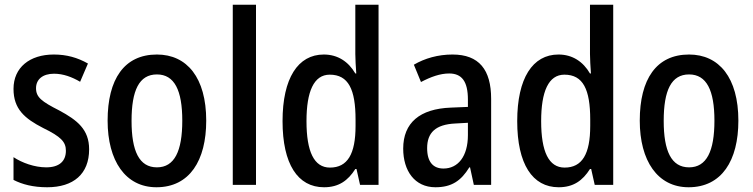

<svg xmlns="http://www.w3.org/2000/svg" viewBox="-20 -780 3178 810"><path d="M356 -150C356 -234 306 -273 230 -314C155 -352 132 -370 132 -408C132 -445 160 -469 208 -469C247 -469 284 -455 318 -435L351 -512C307 -537 261 -550 207 -550C105 -550 37 -495 37 -405C37 -320 84 -280 162 -240C238 -203 258 -181 258 -144C258 -100 230 -74 175 -74C126 -74 73 -93 37 -117V-21C74 -2 120 10 179 10C290 10 356 -46 356 -150Z M850 -271C850 -452 769 -550 642 -550C504 -550 434 -446 434 -271C434 -102 509 10 640 10C780 10 850 -103 850 -271ZM535 -270C535 -399 567 -466 642 -466C716 -466 749 -399 749 -271C749 -142 716 -74 642 -74C567 -74 535 -143 535 -270Z M1060 0V-760H962V0Z M1347 10C1409 10 1448 -18 1479 -67H1484L1499 0H1577V-760H1479V-552C1479 -530 1481 -499 1483 -470H1479C1450 -520 1405 -550 1346 -550C1237 -550 1172 -450 1172 -269C1172 -88 1236 10 1347 10ZM1372 -73C1305 -73 1273 -140 1273 -269C1273 -394 1304 -465 1371 -465C1450 -465 1480 -403 1480 -275V-249C1480 -130 1446 -73 1372 -73Z M1889 -550C1828 -550 1772 -534 1726 -507L1756 -434C1798 -456 1837 -470 1875 -470C1928 -470 1954 -437 1954 -360V-329L1882 -326C1751 -321 1681 -262 1681 -153C1681 -60 1729 10 1817 10C1885 10 1925 -17 1960 -74H1963L1979 0H2052V-363C2052 -486 2001 -550 1889 -550ZM1901 -259 1954 -262V-210C1954 -120 1912 -69 1851 -69C1808 -69 1782 -96 1782 -155C1782 -220 1817 -255 1901 -259Z M2337 10C2399 10 2438 -18 2469 -67H2474L2489 0H2567V-760H2469V-552C2469 -530 2471 -499 2473 -470H2469C2440 -520 2395 -550 2336 -550C2227 -550 2162 -450 2162 -269C2162 -88 2226 10 2337 10ZM2362 -73C2295 -73 2263 -140 2263 -269C2263 -394 2294 -465 2361 -465C2440 -465 2470 -403 2470 -275V-249C2470 -130 2436 -73 2362 -73Z M3095 -271C3095 -452 3014 -550 2887 -550C2749 -550 2679 -446 2679 -271C2679 -102 2754 10 2885 10C3025 10 3095 -103 3095 -271ZM2780 -270C2780 -399 2812 -466 2887 -466C2961 -466 2994 -399 2994 -271C2994 -142 2961 -74 2887 -74C2812 -74 2780 -143 2780 -270Z"/></svg>

Font: Noto Sans Arabic Cond Med
Style: Regular
Weight: 500
Width: 3
Designer: Monotype Design Team, Nadine Chahine, Nizar Qandah and Khaled Hosny
Foundry: Monotype Imaging Inc.
Version: Version 2.012